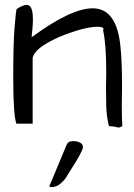

<svg xmlns="http://www.w3.org/2000/svg" viewBox="-20 -507 540 772"><path d="M407.2 -213.9Q407.2 -330.1 394.5 -384.8Q402.3 -399.4 371.1 -399.4Q337.9 -399.4 285.2 -382.8Q232.4 -366.2 199.2 -349.6Q120.1 -311.5 111.3 -275.4V-9.8H45.9Q33.2 -43 33.2 -196.3Q33.2 -333 38.6 -397.5Q43.9 -461.9 46.9 -470.7Q72.3 -487.3 87.9 -487.3Q112.3 -487.3 112.3 -429.7Q112.3 -407.2 109.9 -386.2Q107.4 -365.2 107.4 -357.4Q265.6 -473.6 352.5 -473.6Q451.2 -473.6 464.8 -314.5Q470.7 -258.8 470.7 -160.2L469.7 -83Q469.7 -40 471.7 0Q461.9 5.9 456.1 5.9Q453.1 4.9 443.4 2.9Q433.6 1 418 0Q408.2 -39.1 407.2 -79.6Q406.2 -120.1 406.2 -154.3ZM247.1 77.1Q252.9 64.5 260.3 62.5Q267.6 60.5 276.4 60.5Q285.2 60.5 292 62.5Q313.5 68.4 313.5 85Q313.5 100.6 259.8 183.6Q250 199.2 245.6 206.5Q241.2 213.9 234.4 220.7Q211.9 245.1 189.5 245.1Q183.6 245.1 177.7 243.2Z"/></svg>

Font: Architects Daughter
Style: Regular
Weight: 400
Designer: Kimberly Geswein
Foundry: Kimberly Geswein
Version: Version 1.003 2010